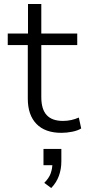

<svg xmlns="http://www.w3.org/2000/svg" viewBox="-20 -661 445 967"><path d="M289 8Q207 8 163.5 -37Q120 -82 120 -164V-434H19V-492H121V-641H188V-492H369V-434H188V-172Q188 -111 215 -81.5Q242 -52 297 -52Q319 -52 339 -56.5Q359 -61 377 -69L389 -14Q371 -3 343.5 2.5Q316 8 289 8ZM238 286 203 260Q227 236 235.5 211.5Q244 187 244 161L258 171H199V89H289V152Q289 191 276.5 225Q264 259 238 286Z"/></svg>

Font: Nunito Sans 8pt Light
Style: Regular
Weight: 300
Version: Version 3.101;gftools[0.9.27]